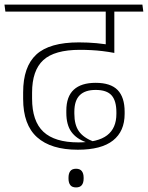

<svg xmlns="http://www.w3.org/2000/svg" viewBox="-34 -648 646 838"><path d="M365.5 -597.5H566L562 -628H361.5ZM464.5 -608H427.5V-484L464.5 -484.5ZM-10.5 -597.5H591.5L587.5 -628H-14.5ZM427.5 -609V-432L465 -417V-609ZM67 -245V-216.5Q67 -103.5 127.8 -49Q188.5 5.5 305.5 5.5Q408.5 5.5 459.2 -34.8Q510 -75 510 -151V-160Q510 -223.5 479.5 -255Q449 -286.5 383.5 -286.5Q320.5 -286.5 288 -256.5Q255.5 -226.5 255.5 -165V-156Q255.5 -103 277.5 -72.5Q299.5 -42 342.5 -27V-23L376.5 -29Q330.5 -46.5 310.5 -74.8Q290.5 -103 290.5 -152V-160Q290.5 -209 313.8 -232.2Q337 -255.5 383.5 -255.5Q432 -255.5 453 -231.8Q474 -208 474 -158V-151Q474 -88.5 433.5 -57.5Q393 -26.5 308 -26.5Q205 -26.5 155.5 -72.8Q106 -119 106 -218V-243.5Q106 -340.5 154.8 -385.5Q203.5 -430.5 315 -430.5Q340 -430.5 364.2 -429.2Q388.5 -428 413.5 -425Q438.5 -422 465 -417V-448.5Q425 -456 387.8 -459.5Q350.5 -463 310 -463Q182 -463 124.5 -410Q67 -357 67 -245ZM298 170Q315 170 323 160Q331 150 331 131.5Q331 131 331 129.5Q331 128 331 127.5Q331 109 323 98.8Q315 88.5 298 88.5Q280.5 88.5 272.8 98.8Q265 109 265 127.5Q265 128 265 129.5Q265 131 265 131.5Q265 149.5 272.8 159.8Q280.5 170 298 170Z"/></svg>

Font: Anek Devanagari Medium ExtraLight
Style: Regular
Weight: 250
Version: Version 1.003